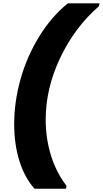

<svg xmlns="http://www.w3.org/2000/svg" viewBox="-20 -924 623 1163"><path d="M379.9 219.2H189Q128.9 151.4 97.4 50.3Q65.9 -50.8 65.9 -171.9Q65.9 -306.6 104.2 -443.8Q142.6 -581.1 217.3 -702.6Q292 -824.2 391.1 -903.8H583L579.1 -886.2Q432.6 -758.8 344.7 -573.7Q256.8 -388.7 256.8 -199.2Q256.8 -84 289.3 19.3Q321.8 122.6 382.8 201.2Z"/></svg>

Font: Poppins ExtraBold
Style: Italic
Weight: 800
Italic angle: -10°
Designer: Ninad Kale (Devanagari), Jonny Pinhorn (Latin)
Foundry: Indian Type Foundry
Version: Version 3.200;PS 1.000;hotconv 16.6.54;makeotf.lib2.5.65590